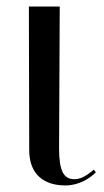

<svg xmlns="http://www.w3.org/2000/svg" viewBox="-20 -556 318 585"><path d="M179 9C222 9 254 -13 272 -31L266 -39C248 -25 230 -10 207 -10C174 -10 160 -35 160 -104L162 -536H68L69 -99C69 -20 119 9 179 9Z"/></svg>

Font: Noto Serif Display SemiCondensed
Style: Regular
Weight: 400
Width: 4
Designer: Monotype Design Team
Foundry: Monotype Imaging Inc.
Version: Version 2.009